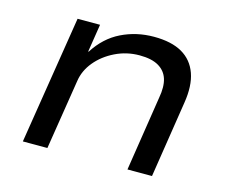

<svg xmlns="http://www.w3.org/2000/svg" viewBox="-78 -612 858 718"><g transform="rotate(15 351.0 -252.5)"><path d="M63 0 142 -496H229L212 -388H214Q252 -448 310 -476.5Q368 -505 436 -505Q504 -505 545.5 -481Q587 -457 603.5 -410.5Q620 -364 609 -296L563 0H468L513 -290Q521 -334 512 -363Q503 -392 476 -408Q449 -424 402 -424Q352 -424 308 -402.5Q264 -381 235.5 -346.5Q207 -312 201 -271L158 0Z"/></g></svg>

Font: Nunito Sans 7pt SemiExpanded
Style: Italic
Weight: 400
Width: 6
Italic angle: -9°
Designer: Vernon Adams
Foundry: Vernon Adams
Version: Version 3.101;gftools[0.9.27]